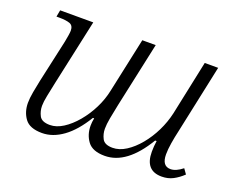

<svg xmlns="http://www.w3.org/2000/svg" viewBox="-93 -694 1056 861"><g transform="rotate(20 435.5 -263.5)"><path d="M172 9Q113 9 90 -22.5Q67 -54 67 -97Q67 -119 72.5 -149.5Q78 -180 84 -208L129 -412Q132 -427 134.5 -443Q137 -459 137 -466Q137 -491 119 -497.5Q101 -504 69 -504H55L61 -536H219L151 -222Q143 -184 137 -154.5Q131 -125 131 -106Q131 -81 142.5 -59Q154 -37 193 -37Q224 -37 256 -57.5Q288 -78 317 -112.5Q346 -147 367 -189Q388 -231 397 -275L453 -536H517L450 -225Q442 -187 436.5 -157Q431 -127 431 -106Q431 -81 442.5 -59Q454 -37 492 -37Q524 -37 556 -57.5Q588 -78 616.5 -112.5Q645 -147 665.5 -189Q686 -231 696 -275L751 -536H815L745 -207Q738 -177 733 -146Q728 -115 728 -92Q728 -36 769 -36Q795 -36 826 -61L843 -37Q821 -16 797 -3.5Q773 9 743 9Q664 9 664 -81Q664 -107 668 -133H661Q576 9 471 9Q413 9 389.5 -22.5Q366 -54 366 -97Q366 -114 370 -133H364Q321 -62 272 -26.5Q223 9 172 9Z"/></g></svg>

Font: Noto Serif Light
Style: Italic
Weight: 300
Italic angle: -12°
Designer: Monotype Design Team
Foundry: Monotype Imaging Inc.
Version: Version 2.013